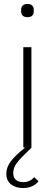

<svg xmlns="http://www.w3.org/2000/svg" viewBox="-20 -748 277 972"><path d="M87 -690V-699Q87 -712 95 -720Q103 -728 119 -728Q135 -728 143 -720Q151 -712 151 -699V-690Q151 -677 143 -669Q135 -661 119 -661Q103 -661 95 -669Q87 -677 87 -690ZM12 132Q12 99 34.5 69Q57 39 105 1L104 -1L98 -3V-509H139V0Q85 51 66 76Q47 101 47 128Q47 151 60.5 162.5Q74 174 97 174Q132 174 153 149L175 169Q165 184 144.5 194Q124 204 96 204Q59 204 35.5 185Q12 166 12 132Z"/></svg>

Font: Anuphan ExtraLight
Style: Regular
Weight: 200
Designer: Cadson Demak
Version: Version 3.001